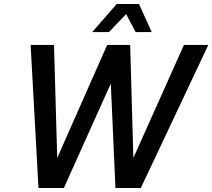

<svg xmlns="http://www.w3.org/2000/svg" viewBox="-20 -933 1054 953"><path d="M171 0 132 -710H248L264 -149L512 -710H626L642 -149L893 -710H1014L679 0H553L530 -518L297 0ZM438 -774 559 -913H670L733 -774H653L606 -863L521 -774Z"/></svg>

Font: Geist Medium
Style: Italic
Weight: 500
Italic angle: -12°
Designer: Basement.studio, Andrés Briganti, Mateo Zaragoza
Foundry: Basement.studio, Vercel, Andrés Briganti, Guido Ferreyra, Mateo Zaragoza
Version: Version 1.500; ttfautohint (v1.8.4.7-5d5b)